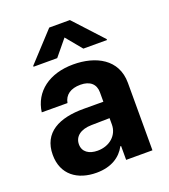

<svg xmlns="http://www.w3.org/2000/svg" viewBox="-142 -873 864 984"><g transform="rotate(-20 290.0 -381.0)"><path d="M215.9 10.3C296.5 10.3 348.7 -24.9 375.4 -75.6H379.6V0H523.1V-367.9C523.1 -497.9 413 -552.6 291.5 -552.6C160.9 -552.6 70.7 -485.1 56.5 -376.8L196.7 -376.4C204.2 -418.3 236.5 -442.1 290.8 -442.1C342.3 -442.1 371.8 -416.2 371.8 -371.4V-320L265.3 -320.3C131 -321 34.8 -274.1 34.8 -152.3C34.8 -44.4 111.9 10.3 215.9 10.3ZM96.9 -610.8H225.9L297.2 -697.4L368.6 -610.8H497.5V-615.8L353.7 -772H241.1L96.9 -615.8ZM179.3 -157.3C179.3 -199.9 214.1 -227.3 273.4 -228.3L372.9 -230.1V-195C372.9 -137.8 325.6 -94.1 259.2 -94.1C212.7 -94.1 179.3 -115.8 179.3 -157.3Z"/></g></svg>

Font: Margiela Sans
Style: Bold
Weight: 700
Designer: Stefan Endress, Andreas Faust
Version: Version 1.100;FEAKit 1.0